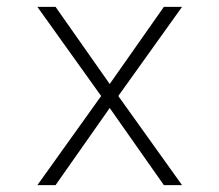

<svg xmlns="http://www.w3.org/2000/svg" viewBox="-20 -540 640 560"><path d="M89 0 275 -260 89 -520H142L300 -295L458 -520H511L325 -260L511 0H458L300 -225L142 0Z"/></svg>

Font: Iosevka Aile Extralight
Style: Regular
Weight: 200
Designer: Belleve Invis
Foundry: Belleve Invis
Version: Version 31.1.0; ttfautohint (v1.8.4)